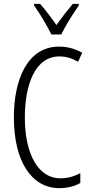

<svg xmlns="http://www.w3.org/2000/svg" viewBox="-20 -967 471 997"><path d="M247 -788H298C321 -835 359 -896 389 -938V-947H358C324 -906 303 -879 273 -837C246 -876 213 -919 188 -947H157V-938C186 -899 223 -835 247 -788ZM289 -674C321 -674 354 -665 385 -646L407 -693C369 -714 330 -725 287 -725C123 -725 52 -555 52 -358C52 -129 144 10 288 10C330 10 369 0 397 -17V-68C371 -54 336 -41 293 -41C180 -41 109 -165 109 -357C109 -521 159 -674 289 -674Z"/></svg>

Font: Noto Sans Gujarati UI ExtraCondensed Light
Style: Regular
Weight: 300
Width: 2
Designer: Jelle Bosma - Monotype Design Team, Universal Thirst
Foundry: Monotype Imaging Inc.
Version: Version 2.106